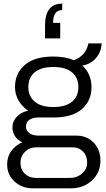

<svg xmlns="http://www.w3.org/2000/svg" viewBox="-20 -847 580 1049"><path d="M319.8 -827.1V-792Q270 -792 270 -722.2H309.1V-637.2H226.1V-708Q226.1 -827.1 319.8 -827.1ZM160.2 182.1Q101.1 182.1 60.1 145.3Q19 108.4 19 50.8Q19 8.8 41.7 -22.2Q64.5 -53.2 102.1 -69.8Q76.2 -81.1 62 -102.8Q47.9 -124.5 47.9 -150.9Q47.9 -184.6 72.3 -209.7Q96.7 -234.9 133.8 -242.2Q100.1 -265.1 81.1 -298.6Q62 -332 62 -371.1Q62 -446.3 115.5 -492.2Q168.9 -538.1 271 -538.1Q336.9 -538.1 383.8 -518.1Q449.7 -542.5 462.9 -609.9H535.2Q533.7 -565.4 505.6 -531.2Q477.5 -497.1 430.2 -488.8Q480 -441.9 480 -371.1Q480 -296.4 427.2 -250.7Q374.5 -205.1 272.9 -205.1H189.9Q159.2 -205.1 140.6 -192.6Q122.1 -180.2 122.1 -154.8Q122.1 -132.3 141.4 -119.1Q160.6 -106 191.9 -106H397.9Q455.6 -106 492.2 -67.1Q528.8 -28.3 528.8 30.8Q528.8 95.2 482.7 138.7Q436.5 182.1 365.2 182.1ZM271 -262.2Q338.4 -262.2 373.3 -291Q408.2 -319.8 408.2 -371.1Q408.2 -422.9 373.3 -451.9Q338.4 -481 271 -481Q204.1 -481 169.4 -451.9Q134.8 -422.9 134.8 -371.1Q134.8 -321.3 169.7 -291.7Q204.6 -262.2 271 -262.2ZM175.8 125H362.8Q401.4 125 428.7 100.3Q456.1 75.7 456.1 42Q456.1 4.4 433.8 -18.8Q411.6 -42 378.9 -42H175.8Q141.1 -42 116.5 -17.6Q91.8 6.8 91.8 42Q91.8 79.1 115.7 102.1Q139.6 125 175.8 125Z"/></svg>

Font: Archivo Light
Style: Regular
Weight: 300
Designer: Hector Gatti
Foundry: Omnibus-Type
Version: Version 2.001